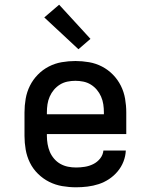

<svg xmlns="http://www.w3.org/2000/svg" viewBox="-20 -787 640 815"><path d="M303 8Q273 8 244 3Q215 -2 189 -15Q163 -28 141.5 -49Q120 -70 107 -96.5Q94 -123 89 -152Q84 -181 84 -210V-310Q84 -339 89 -368Q94 -397 107 -423Q120 -449 140.5 -470Q161 -491 187 -504.5Q213 -518 242 -523Q271 -528 300 -528Q329 -528 358 -523Q387 -518 413 -504.5Q439 -491 459.5 -470Q480 -449 493 -423Q506 -397 511 -368Q516 -339 516 -310V-218H179V-210Q179 -193 182 -175.5Q185 -158 191.5 -142.5Q198 -127 209.5 -113.5Q221 -100 236 -91.5Q251 -83 268 -79.5Q285 -76 303 -76Q321 -76 340 -79Q359 -82 376 -90.5Q393 -99 405 -114Q417 -129 419 -148H514Q513 -124 504 -101Q495 -78 479 -59Q463 -40 442.5 -26.5Q422 -13 399 -5.5Q376 2 351.5 5Q327 8 303 8ZM179 -302H421V-310Q421 -327 418.5 -344Q416 -361 409 -377Q402 -393 391 -406Q380 -419 365.5 -428Q351 -437 334 -440.5Q317 -444 300 -444Q283 -444 266 -440.5Q249 -437 234.5 -428Q220 -419 209 -406Q198 -393 191 -377Q184 -361 181.5 -344Q179 -327 179 -310ZM313 -578 168 -713 231 -767 364 -622Z"/></svg>

Font: Iosevka Etoile Medium
Style: Regular
Weight: 500
Designer: Belleve Invis
Foundry: Belleve Invis
Version: Version 22.1.2; ttfautohint (v1.8.4)